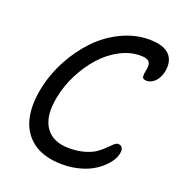

<svg xmlns="http://www.w3.org/2000/svg" viewBox="-130 -821 879 940"><g transform="rotate(20 309.0 -350.5)"><path d="M296.9 9.8Q249 9.8 210 -1.2Q170.9 -12.2 143.6 -32.5Q116.2 -52.7 97.7 -80.8Q79.1 -108.9 70.8 -143.6Q62.5 -178.2 62.7 -217.8Q63 -257.3 71.8 -300.8Q87.9 -381.3 127.4 -455.8Q167 -530.3 221.4 -586.9Q275.9 -643.6 345.9 -677.2Q416 -710.9 488.8 -710.9Q563.5 -710.9 594.7 -679Q626 -647 615.2 -589.8Q608.9 -559.1 589.6 -537.6Q570.3 -516.1 543.9 -516.1Q533.7 -516.1 528.3 -519.8Q522.9 -523.4 522.2 -531.7Q521.5 -540 522.5 -546.9Q523.4 -553.7 525.9 -566.9Q526.4 -570.3 526.9 -571.8Q531.2 -595.2 521.5 -608.6Q511.7 -622.1 475.1 -622.1Q421.4 -622.1 368.7 -594Q315.9 -565.9 274.7 -519.5Q233.4 -473.1 202.9 -413.3Q172.4 -353.5 160.2 -291Q139.6 -188 177.2 -132.1Q214.8 -76.2 300.8 -76.2Q345.7 -76.2 381.3 -86.7Q417 -97.2 437.7 -112.1Q458.5 -127 473.4 -142.1Q488.3 -157.2 499.8 -167.7Q511.2 -178.2 521 -178.2Q536.1 -178.2 542.5 -167Q548.8 -155.8 544.9 -137.2Q541.5 -119.6 529.8 -100.3Q518.1 -81.1 496.8 -61.3Q475.6 -41.5 447.8 -25.9Q419.9 -10.3 380.4 -0.2Q340.8 9.8 296.9 9.8Z"/></g></svg>

Font: Shantell Sans Normal
Style: Italic
Weight: 400
Italic angle: -11.31°
Designer: Stephen Nixon, Anya Danilova, Shantell Martin
Foundry: Arrow Type
Version: Version 1.006;[559af2be0]